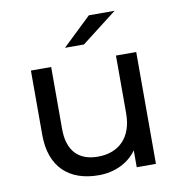

<svg xmlns="http://www.w3.org/2000/svg" viewBox="-83 -813 842 896"><g transform="rotate(-10 338.5 -365.5)"><path d="M86 -225C86 -73 173 6 314 6C389 6 455 -25 494 -80V0H585V-530H489V-256C489 -144 426 -80 325 -80C233 -80 182 -133 182 -236V-530H86ZM351 -607 519 -737H397L261 -607Z"/></g></svg>

Font: Malon Grotesk Med
Style: Regular
Weight: 500
Designer: Julieta Ulanovsky
Foundry: Julieta Ulanovsky
Version: Version 7.200